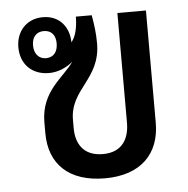

<svg xmlns="http://www.w3.org/2000/svg" viewBox="-46 -607 648 663"><g transform="rotate(-5 278.5 -275.5)"><path d="M292 11C417 11 483 -58 483 -165V-554H384V-174C384 -122 362 -73 292 -73C224 -73 199 -118 199 -171V-199C199 -307 305 -331 305 -456C305 -491 301 -520 295 -554H240C240 -519 233 -485 217 -467C217 -516 187 -562 126 -562C69 -562 33 -520 33 -466C33 -406 73 -368 131 -368C162 -368 192 -381 214 -400C180 -349 100 -308 100 -200V-162C100 -55 167 11 292 11ZM125 -420C100 -420 84 -439 84 -468C84 -497 100 -514 125 -514C151 -514 166 -497 166 -468C166 -438 151 -420 125 -420Z"/></g></svg>

Font: Noto Sans Thai Looped SemiCondensed Medium
Style: Regular
Weight: 500
Width: 4
Designer: Sasikarn Vongin, Ben Mitchell
Foundry: The Fontpad Ltd
Version: Version 1.001